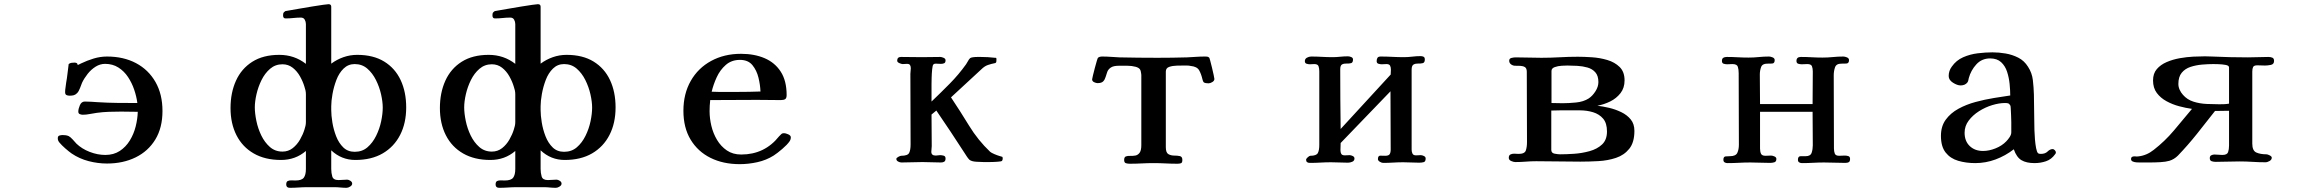

<svg xmlns="http://www.w3.org/2000/svg" viewBox="-20 -776 11040 917"><path d="M756 -246Q756 -326 722.5 -384.5Q689 -443 629.5 -474.5Q570 -506 491 -506Q459 -506 427.5 -496.5Q396 -487 367 -473Q364 -472 359 -469Q354 -466 351 -466Q350 -473 345.5 -475Q341 -477 336 -477Q329 -477 321.5 -476Q314 -475 308 -470Q305 -448 302.5 -425.5Q300 -403 296 -381Q295 -370 293 -358.5Q291 -347 291 -336Q291 -325 297.5 -322Q304 -319 312 -319Q323 -319 331.5 -321Q340 -323 348 -331Q356 -339 362 -355Q368 -371 372 -381Q382 -402 398.5 -423Q415 -444 436.5 -457.5Q458 -471 482 -471Q518 -471 545.5 -453.5Q573 -436 591.5 -408Q610 -380 621 -347.5Q632 -315 636 -284Q589 -284 541 -284.5Q493 -285 446 -288Q431 -289 416 -290Q401 -291 385 -291Q369 -291 361.5 -273.5Q354 -256 354 -243Q354 -234 361 -231Q368 -228 375 -228Q392 -228 409 -231.5Q426 -235 442 -237Q471 -241 500.5 -242Q530 -243 559 -243L638 -242Q637 -208 628 -172Q619 -136 600 -105Q581 -74 552 -55Q523 -36 483 -36Q446 -36 408.5 -50.5Q371 -65 345 -90Q338 -98 327 -110Q316 -122 308 -126Q301 -129 294 -130Q287 -131 279 -131Q271 -131 263.5 -128.5Q256 -126 256 -116Q256 -109 258 -104.5Q260 -100 264 -95Q275 -82 291.5 -67.5Q308 -53 322 -43Q359 -18 403 -6.5Q447 5 491 5Q568 5 628 -24.5Q688 -54 722 -110Q756 -166 756 -246Z M1441 -326V-193Q1441 -184 1439 -175Q1437 -166 1434 -157Q1427 -134 1413 -109.5Q1399 -85 1378 -68.5Q1357 -52 1329 -52Q1294 -52 1269 -74Q1244 -96 1228 -129Q1212 -162 1204.5 -198.5Q1197 -235 1197 -263Q1197 -291 1205 -326Q1213 -361 1229 -393.5Q1245 -426 1270 -447.5Q1295 -469 1329 -469Q1357 -469 1378 -452.5Q1399 -436 1413 -411Q1427 -386 1434 -362Q1437 -354 1439 -344.5Q1441 -335 1441 -326ZM1808 -262Q1808 -233 1800.5 -197Q1793 -161 1776.5 -127.5Q1760 -94 1735 -72.5Q1710 -51 1674 -51Q1641 -51 1619.5 -72Q1598 -93 1585.5 -125Q1573 -157 1567.5 -191Q1562 -225 1562 -250V-269Q1562 -293 1568 -327Q1574 -361 1586.5 -394Q1599 -427 1621 -448.5Q1643 -470 1674 -470Q1709 -470 1734 -448.5Q1759 -427 1775.5 -394Q1792 -361 1800 -325.5Q1808 -290 1808 -262ZM1920 -263Q1920 -337 1893.5 -393.5Q1867 -450 1815 -482Q1763 -514 1686 -514Q1652 -514 1620.5 -503Q1589 -492 1562 -472V-744Q1562 -756 1549 -756Q1545 -756 1523 -753Q1501 -750 1471 -745Q1441 -740 1412 -735Q1383 -730 1363 -726.5Q1343 -723 1343 -723Q1336 -718 1334 -715Q1332 -712 1332 -702Q1332 -688 1344 -688Q1363 -688 1381 -690Q1399 -692 1417 -692Q1430 -692 1435.5 -682Q1441 -672 1441 -661V-471Q1386 -514 1314 -514Q1237 -514 1185 -481Q1133 -448 1107 -390.5Q1081 -333 1081 -260Q1081 -186 1109.5 -130Q1138 -74 1192 -43Q1246 -12 1322 -12Q1391 -12 1441 -55V31Q1441 59 1431 72.5Q1421 86 1391 86Q1383 86 1372.5 85.5Q1362 85 1354.5 88.5Q1347 92 1347 105Q1347 121 1364 121Q1385 121 1406 119.5Q1427 118 1448 118H1577Q1591 118 1606 119.5Q1621 121 1635 121Q1643 121 1652.5 115Q1662 109 1662 101Q1662 93 1653.5 87.5Q1645 82 1638 82Q1628 82 1618 83Q1608 84 1597 84Q1572 84 1567 67Q1562 50 1562 31V-58Q1611 -12 1677 -12Q1754 -12 1808 -43.5Q1862 -75 1891 -131.5Q1920 -188 1920 -263Z M2441 -326V-193Q2441 -184 2439 -175Q2437 -166 2434 -157Q2427 -134 2413 -109.5Q2399 -85 2378 -68.5Q2357 -52 2329 -52Q2294 -52 2269 -74Q2244 -96 2228 -129Q2212 -162 2204.5 -198.5Q2197 -235 2197 -263Q2197 -291 2205 -326Q2213 -361 2229 -393.5Q2245 -426 2270 -447.5Q2295 -469 2329 -469Q2357 -469 2378 -452.5Q2399 -436 2413 -411Q2427 -386 2434 -362Q2437 -354 2439 -344.5Q2441 -335 2441 -326ZM2808 -262Q2808 -233 2800.5 -197Q2793 -161 2776.5 -127.5Q2760 -94 2735 -72.5Q2710 -51 2674 -51Q2641 -51 2619.5 -72Q2598 -93 2585.5 -125Q2573 -157 2567.5 -191Q2562 -225 2562 -250V-269Q2562 -293 2568 -327Q2574 -361 2586.5 -394Q2599 -427 2621 -448.5Q2643 -470 2674 -470Q2709 -470 2734 -448.5Q2759 -427 2775.5 -394Q2792 -361 2800 -325.5Q2808 -290 2808 -262ZM2920 -263Q2920 -337 2893.5 -393.5Q2867 -450 2815 -482Q2763 -514 2686 -514Q2652 -514 2620.5 -503Q2589 -492 2562 -472V-744Q2562 -756 2549 -756Q2545 -756 2523 -753Q2501 -750 2471 -745Q2441 -740 2412 -735Q2383 -730 2363 -726.5Q2343 -723 2343 -723Q2336 -718 2334 -715Q2332 -712 2332 -702Q2332 -688 2344 -688Q2363 -688 2381 -690Q2399 -692 2417 -692Q2430 -692 2435.5 -682Q2441 -672 2441 -661V-471Q2386 -514 2314 -514Q2237 -514 2185 -481Q2133 -448 2107 -390.5Q2081 -333 2081 -260Q2081 -186 2109.5 -130Q2138 -74 2192 -43Q2246 -12 2322 -12Q2391 -12 2441 -55V31Q2441 59 2431 72.5Q2421 86 2391 86Q2383 86 2372.5 85.5Q2362 85 2354.5 88.5Q2347 92 2347 105Q2347 121 2364 121Q2385 121 2406 119.5Q2427 118 2448 118H2577Q2591 118 2606 119.5Q2621 121 2635 121Q2643 121 2652.5 115Q2662 109 2662 101Q2662 93 2653.5 87.5Q2645 82 2638 82Q2628 82 2618 83Q2608 84 2597 84Q2572 84 2567 67Q2562 50 2562 31V-58Q2611 -12 2677 -12Q2754 -12 2808 -43.5Q2862 -75 2891 -131.5Q2920 -188 2920 -263Z M3612 -339Q3584 -338 3557 -337.5Q3530 -337 3502 -337H3446Q3430 -337 3413 -337Q3396 -337 3379 -338Q3387 -372 3403 -407Q3419 -442 3446.5 -466Q3474 -490 3514 -490Q3553 -490 3573.5 -465Q3594 -440 3602.5 -405Q3611 -370 3612 -339ZM3757 -120Q3757 -129 3744.5 -134.5Q3732 -140 3724 -140Q3716 -140 3711 -135Q3706 -130 3701 -125Q3632 -38 3520 -38Q3480 -38 3451.5 -57.5Q3423 -77 3404.5 -108Q3386 -139 3377.5 -175Q3369 -211 3369 -245Q3369 -271 3372 -298Q3428 -298 3484 -298.5Q3540 -299 3595 -299Q3624 -299 3652.5 -298.5Q3681 -298 3709 -298Q3723 -298 3730 -302.5Q3737 -307 3737 -322Q3737 -390 3709 -433.5Q3681 -477 3632 -498Q3583 -519 3519 -519Q3439 -519 3376.5 -485Q3314 -451 3279 -389.5Q3244 -328 3244 -247Q3244 -166 3278.5 -109Q3313 -52 3373.5 -22Q3434 8 3513 8Q3555 8 3597.5 -1.5Q3640 -11 3675 -33Q3692 -44 3716 -64.5Q3740 -85 3751 -101Q3757 -110 3757 -120Z M4769 -19Q4769 -25 4767 -27Q4767 -27 4755 -30.5Q4743 -34 4729 -40Q4715 -46 4709 -51Q4651 -106 4608.5 -175.5Q4566 -245 4522 -311L4667 -445Q4682 -460 4698 -465.5Q4714 -471 4734 -475Q4738 -477 4738.5 -481.5Q4739 -486 4739 -490Q4739 -492 4739 -495Q4739 -498 4737 -500H4736Q4735 -500 4734 -500Q4733 -500 4732 -500Q4715 -502 4698 -503Q4681 -504 4664 -504Q4660 -504 4648.5 -504Q4637 -504 4626.5 -502.5Q4616 -501 4613 -498Q4607 -492 4603 -484Q4599 -476 4594 -469Q4559 -420 4516 -376.5Q4473 -333 4429 -291Q4429 -311 4429 -332Q4429 -353 4429 -374Q4429 -382 4429.5 -403Q4430 -424 4432 -444.5Q4434 -465 4438 -468Q4441 -472 4449 -472Q4455 -472 4461 -471.5Q4467 -471 4474 -471Q4483 -471 4489.5 -474Q4496 -477 4496 -488Q4496 -496 4486.5 -500Q4477 -504 4471 -504Q4449 -504 4427 -503.5Q4405 -503 4383 -503Q4358 -503 4333 -503.5Q4308 -504 4283 -504Q4265 -504 4265 -486Q4265 -479 4275.5 -474.5Q4286 -470 4291 -470Q4296 -470 4301.5 -470.5Q4307 -471 4312 -471Q4323 -471 4326.5 -465Q4330 -459 4330 -450Q4330 -443 4329 -436.5Q4328 -430 4328 -423Q4328 -339 4328.5 -254.5Q4329 -170 4329 -86Q4329 -59 4322 -45.5Q4315 -32 4284 -32Q4280 -32 4270.5 -27Q4261 -22 4261 -17Q4261 -9 4269.5 -4.5Q4278 0 4285 0Q4311 0 4336 -1Q4361 -2 4386 -2Q4408 -2 4430 -1Q4452 0 4474 0Q4484 0 4490 -4Q4496 -8 4496 -19Q4496 -30 4487 -32.5Q4478 -35 4470 -35Q4465 -35 4459.5 -34Q4454 -33 4449 -33Q4428 -33 4428 -51Q4428 -58 4429 -64.5Q4430 -71 4430 -78Q4430 -116 4429.5 -154Q4429 -192 4429 -229L4452 -248Q4486 -198 4519.5 -148Q4553 -98 4585 -48Q4591 -39 4597 -29.5Q4603 -20 4610 -13Q4620 -5 4642.5 -3.5Q4665 -2 4678 -2Q4684 -2 4704 -2Q4724 -2 4743.5 -3.5Q4763 -5 4765 -7Q4769 -11 4769 -19Z M5780 -399Q5780 -402 5776.5 -418Q5773 -434 5768.5 -453Q5764 -472 5760 -486.5Q5756 -501 5755 -501Q5750 -505 5745.5 -505.5Q5741 -506 5735 -506Q5713 -506 5692 -504.5Q5671 -503 5649 -502Q5614 -501 5578.5 -500.5Q5543 -500 5508 -500Q5463 -500 5417.5 -500.5Q5372 -501 5327 -502Q5306 -503 5285.5 -504.5Q5265 -506 5244 -506Q5231 -506 5224 -500Q5223 -500 5218.5 -485.5Q5214 -471 5209 -451.5Q5204 -432 5200 -416Q5196 -400 5196 -397Q5196 -388 5205.5 -383.5Q5215 -379 5222 -379Q5241 -379 5249 -387.5Q5257 -396 5260.5 -408.5Q5264 -421 5268.5 -433Q5273 -445 5285.5 -453.5Q5298 -462 5324 -462Q5344 -462 5364.5 -462Q5385 -462 5404 -457Q5418 -453 5423.5 -446Q5429 -439 5430 -426Q5431 -422 5431 -418Q5431 -414 5431 -410V-83Q5431 -57 5422.5 -46Q5414 -35 5402 -33Q5390 -31 5378 -31.5Q5366 -32 5357.5 -29Q5349 -26 5349 -12Q5349 1 5357.5 3.5Q5366 6 5376 6Q5405 6 5433 4.5Q5461 3 5489 3Q5518 3 5546.5 4.5Q5575 6 5603 6Q5614 6 5620.5 3.5Q5627 1 5627 -12Q5627 -28 5615 -30.5Q5603 -33 5587.5 -33Q5572 -33 5560 -40Q5548 -47 5548 -73V-434Q5548 -451 5564 -456.5Q5580 -462 5600 -462.5Q5620 -463 5631 -463Q5640 -463 5649 -463Q5658 -463 5667 -461Q5697 -458 5707 -440.5Q5717 -423 5723 -397Q5724 -394 5725 -390.5Q5726 -387 5728 -384Q5732 -380 5739.5 -379Q5747 -378 5752 -378Q5760 -378 5770 -384Q5780 -390 5780 -399Z M6789 -19Q6789 -27 6780.5 -31Q6772 -35 6766 -35Q6760 -35 6754.5 -34.5Q6749 -34 6743 -34Q6730 -34 6726 -42.5Q6722 -51 6722 -61V-443Q6722 -463 6731.5 -468Q6741 -473 6753.5 -472.5Q6766 -472 6775.5 -474.5Q6785 -477 6785 -492Q6785 -502 6779 -505Q6773 -508 6765 -508Q6745 -508 6725 -505.5Q6705 -503 6685 -503Q6657 -503 6629.5 -504.5Q6602 -506 6574 -506Q6563 -506 6559 -500Q6555 -494 6555 -484Q6555 -474 6563.5 -471.5Q6572 -469 6579 -469Q6585 -469 6590.5 -469.5Q6596 -470 6602 -470Q6615 -470 6619 -462.5Q6623 -455 6623 -444Q6623 -438 6622.5 -432Q6622 -426 6622 -420L6383 -160Q6382 -231 6381.5 -302.5Q6381 -374 6381 -445Q6381 -464 6390 -468.5Q6399 -473 6411.5 -472.5Q6424 -472 6433 -474.5Q6442 -477 6442 -492Q6442 -500 6433.5 -503.5Q6425 -507 6418 -507Q6399 -507 6380.5 -505Q6362 -503 6344 -503Q6319 -503 6293.5 -504.5Q6268 -506 6242 -506Q6232 -506 6222 -500.5Q6212 -495 6212 -484Q6212 -474 6220.5 -471.5Q6229 -469 6236 -469Q6241 -469 6246.5 -469.5Q6252 -470 6257 -470Q6274 -470 6277.5 -459.5Q6281 -449 6281 -436V-84Q6281 -58 6274 -45Q6267 -32 6238 -32Q6234 -32 6226 -25Q6218 -18 6218 -13Q6218 2 6236 2Q6262 2 6287 0.5Q6312 -1 6337 -1Q6357 -1 6377.5 0Q6398 1 6418 1Q6428 1 6438.5 -3.5Q6449 -8 6449 -19Q6449 -27 6440.5 -31Q6432 -35 6426 -35Q6420 -35 6414.5 -34.5Q6409 -34 6403 -34Q6390 -34 6386 -41Q6382 -48 6382 -59Q6382 -67 6382.5 -76Q6383 -85 6383 -93L6621 -340Q6621 -270 6621.5 -201Q6622 -132 6622 -62Q6622 -47 6617 -39.5Q6612 -32 6596 -32Q6585 -32 6573 -32.5Q6561 -33 6561 -16Q6561 -9 6570 -3.5Q6579 2 6586 2Q6610 2 6634 0.5Q6658 -1 6682 -1Q6701 -1 6720 0Q6739 1 6758 1Q6770 1 6779.5 -1.5Q6789 -4 6789 -19Z M7655 -148Q7655 -108 7631.5 -86Q7608 -64 7571.5 -54Q7535 -44 7497.5 -41.5Q7460 -39 7431 -39Q7421 -39 7405 -42Q7389 -45 7389 -60V-248Q7411 -249 7433 -249Q7455 -249 7477 -249H7525Q7559 -249 7588.5 -240Q7618 -231 7636.5 -209.5Q7655 -188 7655 -148ZM7614 -384Q7614 -362 7600 -340Q7586 -318 7568 -306Q7543 -290 7507.5 -286.5Q7472 -283 7443 -283Q7430 -283 7417 -283.5Q7404 -284 7390 -284V-437Q7390 -450 7405.5 -455.5Q7421 -461 7439 -462Q7457 -463 7466 -463Q7488 -463 7513.5 -461.5Q7539 -460 7562 -453.5Q7585 -447 7599.5 -430.5Q7614 -414 7614 -384ZM7786 -151Q7786 -184 7768.5 -205.5Q7751 -227 7723 -240.5Q7695 -254 7665 -261Q7635 -268 7609 -271Q7641 -277 7670.5 -291.5Q7700 -306 7719.5 -331Q7739 -356 7739 -392Q7739 -433 7715.5 -456Q7692 -479 7656.5 -489.5Q7621 -500 7583 -502.5Q7545 -505 7516 -505Q7473 -505 7429.5 -502.5Q7386 -500 7342 -500Q7311 -500 7280.5 -501Q7250 -502 7218 -502Q7211 -502 7199.5 -499.5Q7188 -497 7188 -486Q7188 -475 7197 -468.5Q7206 -462 7216 -462Q7228 -462 7241 -461.5Q7254 -461 7263 -455.5Q7272 -450 7272 -433Q7272 -349 7272.5 -265Q7273 -181 7273 -97Q7273 -74 7267.5 -57.5Q7262 -41 7233 -41Q7228 -41 7222.5 -41.5Q7217 -42 7211 -42Q7201 -42 7193.5 -38Q7186 -34 7186 -22Q7186 -12 7197.5 -7Q7209 -2 7217 -2Q7242 -2 7267 -4Q7292 -6 7317 -6Q7370 -6 7423 -5Q7476 -4 7528 -4Q7569 -4 7614 -6.5Q7659 -9 7698 -22Q7737 -35 7761.5 -65.5Q7786 -96 7786 -151Z M8816 -17Q8816 -28 8807.5 -30.5Q8799 -33 8791 -33Q8784 -33 8777.5 -32.5Q8771 -32 8764 -32Q8747 -32 8743 -42.5Q8739 -53 8739 -67Q8739 -155 8738.5 -242Q8738 -329 8738 -417Q8738 -436 8744 -454Q8750 -472 8774 -472Q8785 -472 8798 -472.5Q8811 -473 8811 -489Q8811 -498 8801 -502Q8791 -506 8784 -506Q8759 -506 8734 -503.5Q8709 -501 8684 -501Q8659 -501 8633 -502.5Q8607 -504 8581 -504Q8560 -504 8560 -485Q8560 -474 8568.5 -471.5Q8577 -469 8585 -469Q8592 -469 8598.5 -469.5Q8605 -470 8612 -470Q8630 -470 8634 -459.5Q8638 -449 8638 -434Q8638 -396 8637.5 -357Q8637 -318 8637 -279H8386Q8386 -314 8385.5 -349.5Q8385 -385 8385 -420Q8385 -439 8391 -455.5Q8397 -472 8420 -472Q8431 -472 8443.5 -472.5Q8456 -473 8456 -489Q8456 -498 8446 -502Q8436 -506 8429 -506Q8404 -506 8380 -503.5Q8356 -501 8331 -501Q8305 -501 8279 -502.5Q8253 -504 8227 -504Q8217 -504 8210.5 -500Q8204 -496 8204 -485Q8204 -474 8212.5 -471.5Q8221 -469 8229 -469Q8235 -469 8241.5 -469.5Q8248 -470 8254 -470Q8276 -470 8280 -457Q8284 -444 8284 -427Q8284 -342 8284.5 -256.5Q8285 -171 8285 -85Q8285 -62 8277.5 -46Q8270 -30 8242 -30Q8232 -30 8221.5 -29Q8211 -28 8211 -13Q8211 -4 8217 -0.5Q8223 3 8230 3Q8258 3 8285 1.5Q8312 0 8340 0Q8363 0 8387 1Q8411 2 8434 2Q8445 2 8454.5 -1Q8464 -4 8464 -17Q8464 -25 8454.5 -29Q8445 -33 8439 -33Q8432 -33 8425.5 -32.5Q8419 -32 8412 -32Q8395 -32 8390.5 -42Q8386 -52 8386 -67V-242H8637Q8637 -202 8637.5 -162.5Q8638 -123 8638 -82Q8638 -63 8632.5 -46.5Q8627 -30 8604 -30Q8593 -30 8580 -30Q8567 -30 8567 -13Q8567 -4 8573 -0.5Q8579 3 8586 3Q8613 3 8639.5 1.5Q8666 0 8692 0Q8718 0 8743 1Q8768 2 8793 2Q8804 2 8810 -1.5Q8816 -5 8816 -17Z M9586 -172V-144Q9586 -133 9578 -121Q9570 -109 9562 -101Q9542 -80 9511 -67.5Q9480 -55 9451 -55Q9412 -55 9387.5 -78.5Q9363 -102 9363 -142Q9363 -174 9382.5 -200Q9402 -226 9432 -245Q9462 -264 9495 -274Q9528 -284 9556 -284Q9565 -284 9570.5 -282.5Q9576 -281 9581 -273Q9583 -271 9583.5 -257Q9584 -243 9585 -225.5Q9586 -208 9586 -192.5Q9586 -177 9586 -172ZM9799 -48Q9799 -53 9794 -58.5Q9789 -64 9784 -64Q9771 -64 9759.5 -52.5Q9748 -41 9727 -41Q9718 -41 9714 -44Q9708 -50 9704.5 -68.5Q9701 -87 9699 -110.5Q9697 -134 9696.5 -154.5Q9696 -175 9696 -185Q9695 -220 9695 -255Q9695 -290 9694 -325Q9693 -359 9689 -393.5Q9685 -428 9666 -457Q9648 -486 9619.5 -500.5Q9591 -515 9559 -520.5Q9527 -526 9496 -526Q9463 -526 9426 -521.5Q9389 -517 9356 -502.5Q9323 -488 9302 -458Q9287 -438 9287 -413Q9287 -394 9307.5 -381Q9328 -368 9344 -368Q9354 -368 9362.5 -371.5Q9371 -375 9377 -383Q9380 -388 9381 -393.5Q9382 -399 9383 -403Q9393 -440 9419 -468.5Q9445 -497 9485 -497Q9518 -497 9537.5 -479Q9557 -461 9566 -433Q9575 -405 9578 -375Q9581 -345 9581 -320Q9547 -315 9503.5 -308Q9460 -301 9415.5 -289Q9371 -277 9333.5 -256.5Q9296 -236 9273 -204.5Q9250 -173 9250 -127Q9250 -76 9272.5 -47.5Q9295 -19 9332.5 -8Q9370 3 9414 3Q9464 3 9511 -14.5Q9558 -32 9598 -63Q9611 -25 9634.5 -11Q9658 3 9697 3Q9726 3 9752 -6Q9778 -15 9795 -39Q9799 -43 9799 -48Z M10626 -454V-281Q10615 -279 10603 -278.5Q10591 -278 10580 -278Q10553 -278 10519.5 -279.5Q10486 -281 10456 -290.5Q10426 -300 10406 -323Q10396 -334 10390 -347.5Q10384 -361 10384 -375Q10384 -409 10400 -428.5Q10416 -448 10442 -456.5Q10468 -465 10497 -467.5Q10526 -470 10551 -470Q10557 -470 10575 -469.5Q10593 -469 10609.5 -466Q10626 -463 10626 -454ZM10841 -485Q10841 -497 10833 -500.5Q10825 -504 10814 -504Q10789 -504 10765 -503Q10741 -502 10716 -502Q10673 -502 10631 -503Q10589 -504 10546 -506Q10537 -506 10528.5 -506.5Q10520 -507 10511 -507Q10488 -507 10456 -505.5Q10424 -504 10390.5 -498Q10357 -492 10328 -479.5Q10299 -467 10281 -446Q10263 -425 10263 -392Q10263 -356 10281 -332Q10299 -308 10327.5 -292.5Q10356 -277 10388 -268.5Q10420 -260 10449 -256Q10406 -204 10362.5 -152.5Q10319 -101 10266 -60Q10232 -33 10192 -29Q10186 -28 10179 -29Q10172 -30 10166 -28Q10158 -26 10158 -16Q10158 -8 10166.5 -4.5Q10175 -1 10185 -0.5Q10195 0 10200 0Q10219 0 10245.5 0Q10272 0 10298 -1.5Q10324 -3 10341 -8Q10364 -15 10382 -33Q10430 -83 10473 -137Q10516 -191 10559 -246L10626 -247V-81Q10626 -63 10621.5 -49.5Q10617 -36 10594 -36Q10584 -36 10575 -37Q10566 -38 10556 -38Q10549 -38 10541.5 -34.5Q10534 -31 10534 -21Q10534 -9 10543 -6Q10552 -3 10562 -3Q10590 -3 10618.5 -4Q10647 -5 10675 -5Q10707 -5 10738 -3Q10769 -1 10800 -1Q10809 -1 10819.5 -7Q10830 -13 10830 -23Q10830 -29 10820 -34Q10810 -39 10805 -39Q10776 -39 10756.5 -47.5Q10737 -56 10737 -90V-434Q10737 -448 10741 -456Q10745 -464 10761 -464Q10770 -464 10779.5 -463.5Q10789 -463 10798 -463Q10810 -463 10825.5 -466Q10841 -469 10841 -485Z"/></svg>

Font: UoqMunThenKhung
Style: Regular
Weight: 400
Designer: Font-Kai, 金井和夫, 宇文滿月
Foundry: Kazuo Kanai, Moonlit Owen
Version: Version 1.197